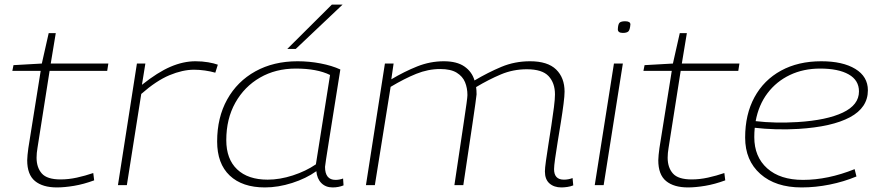

<svg xmlns="http://www.w3.org/2000/svg" viewBox="-20 -810 3842 840"><path d="M388 -53 392 -21Q346 -4 304 3Q262 10 229 10Q167 10 133 -18Q99 -46 99 -109Q99 -118 100.5 -132.5Q102 -147 104 -162L158 -500H34L39 -525L163 -532L193 -665H224L202 -532H454L449 -500H197L144 -163Q140 -140 140 -120Q140 -77 163 -51Q186 -25 245 -25Q280 -25 316.5 -33Q353 -41 388 -53Z M616 -532 601 -439Q670 -494 726 -518Q782 -542 835 -542Q865 -542 891 -537.5Q917 -533 933 -527L922 -492Q901 -498 876.5 -501.5Q852 -505 829 -505Q779 -505 721.5 -481Q664 -457 598 -399L535 0H496L579 -532Z M1435 10Q1405 10 1386 -9Q1367 -28 1364 -61Q1319 -29 1258 -9.5Q1197 10 1139 10Q1040 10 985 -42Q930 -94 930 -191Q930 -296 974 -375Q1018 -454 1097.5 -498Q1177 -542 1282 -542Q1333 -542 1382.5 -532.5Q1432 -523 1469 -506Q1438 -312 1420 -199Q1402 -86 1402 -80Q1402 -23 1448 -23Q1465 -23 1481 -29L1483 1Q1461 10 1435 10ZM1362 -91 1424 -482Q1367 -510 1274 -510Q1186 -510 1117.5 -470.5Q1049 -431 1009.5 -360.5Q970 -290 970 -197Q970 -114 1017.5 -69Q1065 -24 1151 -24Q1204 -24 1261 -42.5Q1318 -61 1362 -91ZM1237 -596 1432 -790H1479L1274 -596Z M2436 10Q2404 10 2384 -7.5Q2364 -25 2364 -60Q2364 -74 2368.5 -106Q2373 -138 2379.5 -179.5Q2386 -221 2392.5 -263Q2399 -305 2403.5 -341Q2408 -377 2408 -397Q2408 -447 2380 -477Q2352 -507 2285 -507Q2225 -507 2171.5 -484.5Q2118 -462 2063 -429Q2065 -415 2065 -397Q2063 -376 2047.5 -271.5Q2032 -167 2007 0H1968Q1993 -170 2009 -274.5Q2025 -379 2025 -394Q2025 -425 2014.5 -450.5Q2004 -476 1978 -492Q1952 -508 1906 -508Q1853 -508 1801 -487Q1749 -466 1689 -430L1620 0H1581L1664 -532H1702L1692 -463Q1749 -497 1805.5 -519.5Q1862 -542 1922 -542Q1979 -542 2012 -519Q2045 -496 2056 -458Q2115 -493 2173.5 -517.5Q2232 -542 2299 -542Q2376 -542 2413 -506Q2450 -470 2450 -409Q2450 -391 2445.5 -355.5Q2441 -320 2434 -276.5Q2427 -233 2420 -190.5Q2413 -148 2408.5 -115.5Q2404 -83 2404 -70Q2404 -24 2447 -24Q2467 -24 2485 -31L2488 1Q2476 6 2461.5 8Q2447 10 2436 10Z M2715 -717Q2738 -717 2738 -703Q2736 -679 2729 -672.5Q2722 -666 2705 -666Q2683 -666 2683 -682Q2684 -705 2691 -711Q2698 -717 2715 -717ZM2582 0 2666 -532H2705L2621 0Z M3149 -53 3153 -21Q3107 -4 3065 3Q3023 10 2990 10Q2928 10 2894 -18Q2860 -46 2860 -109Q2860 -118 2861.5 -132.5Q2863 -147 2865 -162L2919 -500H2795L2800 -525L2924 -532L2954 -665H2985L2963 -532H3215L3210 -500H2958L2905 -163Q2901 -140 2901 -120Q2901 -77 2924 -51Q2947 -25 3006 -25Q3041 -25 3077.5 -33Q3114 -41 3149 -53Z M3727 -38Q3672 -15 3610 -2.5Q3548 10 3487 10Q3373 10 3306.5 -49Q3240 -108 3240 -208Q3240 -310 3281 -385Q3322 -460 3397 -501Q3472 -542 3573 -542Q3667 -542 3722 -508.5Q3777 -475 3777 -415Q3777 -339 3698.5 -297Q3620 -255 3473 -246Q3424 -243 3374 -244.5Q3324 -246 3282 -251Q3280 -231 3280 -210Q3280 -124 3336.5 -73.5Q3393 -23 3493 -23Q3602 -23 3719 -70ZM3568 -510Q3495 -510 3436 -482Q3377 -454 3338 -402.5Q3299 -351 3286 -280Q3327 -275 3374.5 -274Q3422 -273 3470 -276Q3597 -284 3667.5 -317.5Q3738 -351 3738 -410Q3738 -459 3693 -484.5Q3648 -510 3568 -510Z"/></svg>

Font: Georama Extended ExtraLight
Style: Italic
Weight: 200
Width: 7
Italic angle: -9°
Designer: Jean-Baptiste Levee
Foundry: Production Type
Version: Version 1.000